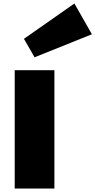

<svg xmlns="http://www.w3.org/2000/svg" viewBox="-20 -1095 554 1115"><path d="M119.1 -869.6 412.1 -1074.7 513.7 -896 180.7 -762.2ZM65.4 -687.5H295.9V0H65.4Z"/></svg>

Font: Paytone One
Style: Regular
Weight: 400
Designer: vernon adams
Foundry: vernon adams
Version: 1.000